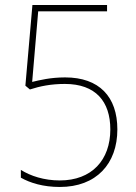

<svg xmlns="http://www.w3.org/2000/svg" viewBox="-20 -734 543 764"><path d="M239 -426C181 -426 137 -415 108 -408L132 -689H406V-714H109L81 -393L99 -378C139 -391 183 -400 238 -400C361 -400 419 -330 419 -219C419 -97 345 -16 218 -16C155 -16 101 -34 63 -58V-27C100 -6 152 10 218 10C363 10 447 -82 447 -219C447 -349 375 -426 239 -426Z"/></svg>

Font: Noto Sans Arabic SemCond Thin
Style: Regular
Weight: 100
Width: 4
Designer: Monotype Design Team, Nadine Chahine, Nizar Qandah and Khaled Hosny
Foundry: Monotype Imaging Inc.
Version: Version 2.012